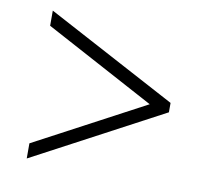

<svg xmlns="http://www.w3.org/2000/svg" viewBox="-61 -639 682 624"><g transform="rotate(10 279.5 -327.0)"><path d="M65 -83 494 -311V-342L65 -571V-521L428 -326L65 -133Z"/></g></svg>

Font: Noto Serif Telugu Light
Style: Regular
Weight: 300
Designer: Jelle Bosma - Monotype Design Team
Foundry: Monotype Imaging Inc.
Version: Version 2.005